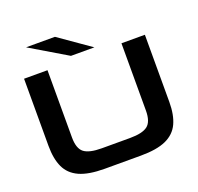

<svg xmlns="http://www.w3.org/2000/svg" viewBox="-151 -1063 1268 1232"><g transform="rotate(-20 482.5 -447.5)"><path d="M359 5Q250 5 187 -23.5Q124 -52 97 -110Q70 -168 70 -256V-715H230V-256Q230 -180 265.5 -152.5Q301 -125 386 -125H579Q664 -125 699.5 -152.5Q735 -180 735 -256V-715H895V-256Q895 -168 868 -110Q841 -52 778 -23.5Q715 5 606 5ZM403 -750 151 -900H348L563 -750Z"/></g></svg>

Font: Zen Dots
Style: Regular
Weight: 400
Designer: Yoshimichi Ohira
Foundry: A-1 Corp ZenFonts
Version: Version 1.000; ttfautohint (v1.8.3)